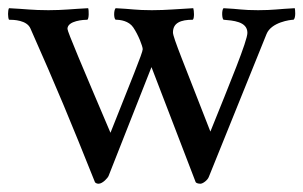

<svg xmlns="http://www.w3.org/2000/svg" viewBox="-21 -440 744 471"><path d="M1 -419.9C-2 -414.1 -2 -397.5 1 -391.6C12.7 -391.6 44.9 -390.6 53.7 -370.1C118.2 -224.6 151.4 -144.5 211.9 6.8C212.9 8.8 216.8 10.7 220.7 10.7C231.4 10.7 244.1 -4.9 245.1 -7.8L350.6 -275.4L459 6.8C460 8.8 464.8 10.7 470.7 10.7C476.6 10.7 488.3 2 491.2 -5.9L632.8 -356.4C644.5 -385.7 691.4 -391.6 699.2 -391.6C705.1 -396.5 703.1 -417 702.1 -419.9C663.1 -418 649.4 -415 612.3 -415C572.3 -415 567.4 -418 527.3 -419.9C522.5 -415 523.4 -394.5 527.3 -391.6C549.8 -389.6 585.9 -387.7 585.9 -359.4C585.9 -339.8 543.9 -238.3 495.1 -117.2C430.7 -283.2 403.3 -347.7 403.3 -360.4C403.3 -383.8 421.9 -391.6 452.1 -391.6C456.1 -395.5 455.1 -414.1 453.1 -419.9C414.1 -418 388.7 -415 351.6 -415C311.5 -415 302.7 -418 262.7 -419.9C257.8 -415 257.8 -394.5 262.7 -391.6C274.4 -391.6 294.9 -388.7 305.7 -373C318.4 -354.5 329.1 -326.2 329.1 -319.3C329.1 -310.5 299.8 -240.2 250 -114.3C180.7 -277.3 144.5 -362.3 144.5 -369.1C144.5 -389.6 185.5 -391.6 193.4 -391.6C197.3 -393.6 197.3 -414.1 195.3 -419.9C156.2 -418 134.8 -415 97.7 -415C57.6 -415 41 -418 1 -419.9Z"/></svg>

Font: Crimson
Style: Roman
Weight: 400
Version: Version 0.2